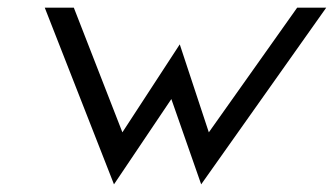

<svg xmlns="http://www.w3.org/2000/svg" viewBox="-20 -471 873 502"><path d="M97 -451 278 11 428 -212 506 11 833 -451H757L526 -125L450 -355L300 -125L173 -451Z"/></svg>

Font: Charger Sport
Style: DfObl
Weight: 400
Designer: Jasper
Foundry: Cannot Into Space Fonts
Version: Version 1.1